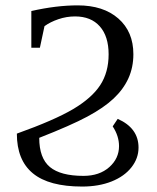

<svg xmlns="http://www.w3.org/2000/svg" viewBox="-20 -682 582 712"><path d="M284.7 9.8Q161.6 9.8 102.1 -39.1Q42.5 -87.9 42.5 -186.5Q181.6 -236.3 251 -277.3Q320.3 -318.4 351.6 -366.2Q382.8 -414.1 382.8 -480.5Q382.8 -547.4 350.1 -584.2Q317.4 -621.1 258.3 -621.1Q226.6 -621.1 196.5 -610.8Q166.5 -600.6 145 -585L127.9 -504.9H96.2V-641.1Q189 -662.1 268.1 -662.1Q363.3 -662.1 418.9 -613.3Q474.6 -564.5 474.6 -481Q474.6 -432.1 456.1 -391.4Q437.5 -350.6 401.1 -316.4Q364.7 -282.2 303.7 -249.5Q242.7 -216.8 125.5 -170.9Q125.5 -95.7 165 -62.7Q204.6 -29.8 289.6 -29.8Q348.6 -29.8 385 -62Q421.4 -94.2 421.4 -140.1Q421.4 -177.7 397.9 -213.4L416.5 -241.2Q493.7 -207 493.7 -134.8Q493.7 -94.7 467.3 -61.3Q440.9 -27.8 393.6 -9Q346.2 9.8 284.7 9.8Z"/></svg>

Font: Liberation Serif
Style: Regular
Weight: 400
Designer: Steve Matteson
Foundry: Ascender Corporation
Version: Version 2.1.5